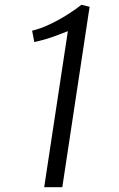

<svg xmlns="http://www.w3.org/2000/svg" viewBox="-20 -775 494 795"><path d="M163 0 261 -646Q235 -635.5 198.8 -622.5Q162.5 -609.5 122 -601L113 -648Q147.5 -656 185.5 -674Q223.5 -692 258 -713.8Q292.5 -735.5 317 -755H318L351 -747L238 0Z"/></svg>

Font: Koeln Type Sans Light
Style: Italic
Weight: 300
Italic angle: -7.5°
Designer: Eben Sorkin
Foundry: Eben Sorkin
Version: Version 2.001